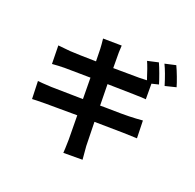

<svg xmlns="http://www.w3.org/2000/svg" viewBox="-198 -1083 1395 1376"><g transform="rotate(30 500.0 -394.5)"><path d="M879 -869Q899 -841 923 -800.5Q947 -760 960 -733L881 -698Q837 -785 800 -836ZM77 -275Q100 -276 181 -286L421 -324L391 -484L195 -452Q152 -444 103 -431L76 -569Q134 -573 169 -576Q236 -584 367 -605L349 -696Q342 -728 329 -772L470 -795L473 -771Q476 -742 481 -718L498 -625L694 -658L751 -670Q708 -753 682 -791L761 -824Q779 -798 802.5 -757.5Q826 -717 841 -687L791 -665L812 -548Q794 -547 777 -544.5Q760 -542 748 -540Q738 -538 720 -536L520 -505L551 -345Q565 -348 581 -350.5Q597 -353 615 -356Q726 -373 768 -382Q822 -393 870 -406L897 -274Q876 -272 791 -259L574 -224L610 -44Q618 -11 636 54L492 80Q490 68 488 46Q482 1 478 -22L444 -203Q265 -173 205 -162Q124 -147 105 -142Z"/></g></svg>

Font: Sinter Bold
Style: Regular
Weight: 700
Foundry: Adobe & rsms
Version: Version 1.000